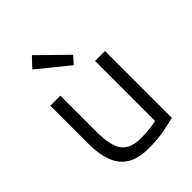

<svg xmlns="http://www.w3.org/2000/svg" viewBox="-223 -891 1016 1016"><g transform="rotate(-45 285.5 -383.0)"><path d="M286 10Q208 10 162.5 -19.5Q117 -49 97.5 -103Q78 -157 78 -228V-518H153V-248Q153 -143 185 -100Q217 -57 296 -57Q338 -57 370.5 -61.5Q403 -66 413 -69V-518H487V-18Q457 -10 406.5 0Q356 10 286 10ZM317 -582 146 -721 198 -776 354 -623Z"/></g></svg>

Font: Ubuntu Sans
Style: Regular
Weight: 400
Designer: Dalton Maag Ltd
Foundry: Dalton Maag Ltd
Version: Version 1.006; ttfautohint (v1.8.4.7-5d5b)